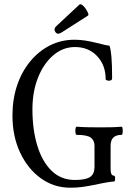

<svg xmlns="http://www.w3.org/2000/svg" viewBox="-20 -861 602 894"><path d="M307 13Q231 13 170 -31Q109 -75 73.5 -151Q38 -227 38 -323Q38 -399 59.5 -463Q81 -527 120.5 -575Q160 -623 212.5 -649.5Q265 -676 327 -676Q353 -676 378 -672Q403 -668 431 -661Q477 -649 490 -648Q496 -631 499 -595Q502 -559 502 -496Q502 -489 495 -486.5Q488 -484 480.5 -486Q473 -488 472 -492Q472 -558 432 -600Q392 -642 329 -642Q273 -642 228 -603.5Q183 -565 157 -499.5Q131 -434 131 -352Q131 -258 153.5 -183.5Q176 -109 220 -66Q264 -23 329 -23Q379 -23 399.5 -37Q420 -51 420 -83V-183Q420 -207 403 -220Q386 -233 337 -233Q333 -233 331.5 -242.5Q330 -252 331.5 -261.5Q333 -271 337 -271Q365 -269 392.5 -268.5Q420 -268 448 -268Q473 -268 497 -268.5Q521 -269 546 -271Q550 -271 551 -261.5Q552 -252 551 -242.5Q550 -233 546 -233Q495 -233 495 -183V-73Q495 -43 511 -43Q516 -43 516 -29.5Q516 -16 511 -16Q503 -16 476.5 -11.5Q450 -7 424 -1Q383 7 359.5 10Q336 13 307 13ZM251 -704Q241 -704 235.5 -716.5Q230 -729 243 -740L349 -839Q354 -844 362.5 -838Q371 -832 378.5 -821Q386 -810 390 -800.5Q394 -791 389 -788L267 -710Q263 -708 259 -706Q255 -704 251 -704Z"/></svg>

Font: Junicode Two Beta Condensed
Style: Regular
Weight: 400
Width: 3
Designer: Peter S. Baker
Foundry: Briery Creek Software
Version: Version 1.053; ttfautohint (v1.8.4)